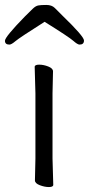

<svg xmlns="http://www.w3.org/2000/svg" viewBox="-46 -745 359 775"><path d="M95 -17 97 -105V-368L94 -475Q94 -484 112 -484Q130 -484 149 -476.5Q168 -469 168 -457L166 -368V-105L169 1Q169 10 151.5 10Q134 10 114.5 2.5Q95 -5 95 -17ZM134 -657Q33 -593 16.5 -579Q0 -565 -8 -565Q-26 -565 -26 -580.5Q-26 -596 54 -678Q75 -699 86.5 -710Q98 -721 108.5 -723Q119 -725 141 -725Q163 -725 175 -713L206 -682Q293 -598 293 -581.5Q293 -565 275 -565Q267 -565 249.5 -580.5Q232 -596 134 -657Z"/></svg>

Font: ToneOZ-Pinyin-WenKai-Regular
Style: Regular
Weight: 400
Designer: Fontworks Inc.
Foundry: ToneOZ
Version: Version 0.240331